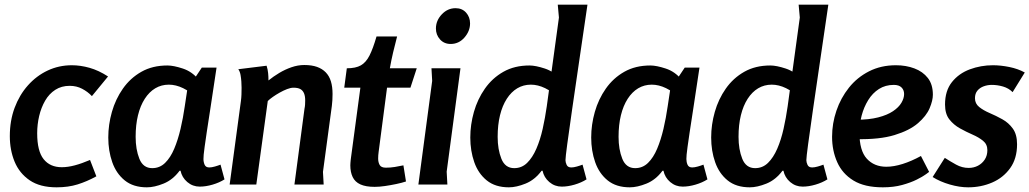

<svg xmlns="http://www.w3.org/2000/svg" viewBox="-20 -789 4402 821"><path d="M373 -378Q355 -397 331 -409.5Q307 -422 278 -422Q243 -422 216.5 -405Q190 -388 173 -358.5Q156 -329 147.5 -293Q139 -257 139 -219Q139 -143 166.5 -108.5Q194 -74 244 -74Q270 -74 300 -82Q330 -90 365 -105L392 -35Q352 -13 312 -0.5Q272 12 222 12Q151 12 107 -18Q63 -48 42.5 -97.5Q22 -147 22 -207Q22 -273 42.5 -328Q63 -383 99.5 -424Q136 -465 184 -487.5Q232 -510 287 -510Q324 -510 363 -499Q402 -488 442 -462Z M843 -500H906Q891 -398 880.5 -331Q870 -264 864 -223.5Q858 -183 855 -161Q852 -139 851 -128Q850 -117 850 -109Q850 -96 855 -84.5Q860 -73 875 -73Q885 -73 899 -77Q913 -81 923 -85L940 -22Q918 -8 889 0.5Q860 9 834 9Q804 9 781 -10.5Q758 -30 752 -59H748Q719 -20 679.5 -4Q640 12 608 12Q550 12 513.5 -17.5Q477 -47 460 -95.5Q443 -144 443 -201Q443 -256 458.5 -310.5Q474 -365 505.5 -410Q537 -455 584.5 -482Q632 -509 696 -509Q722 -509 761.5 -496Q801 -483 828 -450V-365Q794 -397 763 -412Q732 -427 702 -427Q670 -427 644 -411.5Q618 -396 599 -366.5Q580 -337 570 -296Q560 -255 560 -204Q560 -150 576 -110Q592 -70 631 -70Q663 -70 686 -92.5Q709 -115 725 -153Q741 -191 752 -238Q763 -285 770 -334L781 -407Z M1120 -508Q1125 -492 1126.5 -476.5Q1128 -461 1128 -445Q1149 -462 1174 -477Q1199 -492 1226.5 -501.5Q1254 -511 1281 -511Q1313 -511 1335.5 -503Q1358 -495 1373 -479.5Q1388 -464 1395 -441Q1402 -418 1402 -387Q1402 -360 1399 -336L1361 -54L1364 0H1239L1282 -324Q1284 -333 1284.5 -342Q1285 -351 1285 -360Q1285 -378 1280 -390Q1275 -402 1264.5 -408Q1254 -414 1235 -414Q1223 -414 1207.5 -408Q1192 -402 1176 -393Q1160 -384 1146.5 -374.5Q1133 -365 1125 -357L1076 0H962L1010 -356Q1012 -370 1012.5 -384.5Q1013 -399 1013 -414Q1013 -426 1012 -440.5Q1011 -455 1008.5 -469Q1006 -483 999 -493Z M1678 -633Q1669 -599 1661 -565Q1653 -531 1647 -497H1762L1735 -414H1635L1599 -139Q1598 -132 1597.5 -125Q1597 -118 1597 -111Q1597 -95 1603.5 -83.5Q1610 -72 1630 -72Q1649 -72 1668 -75Q1687 -78 1705 -82L1716 -13Q1698 -7 1674 -2Q1650 3 1626 6.5Q1602 10 1582 10Q1544 10 1521 -0.5Q1498 -11 1488 -32Q1478 -53 1478 -82Q1478 -87 1478.5 -92.5Q1479 -98 1479.5 -104Q1480 -110 1481 -116L1521 -414H1452L1463 -497Q1501 -497 1523 -509.5Q1545 -522 1560 -551.5Q1575 -581 1590 -633Z M1990 -689Q1990 -656 1966 -628.5Q1942 -601 1907 -601Q1879 -601 1861.5 -620.5Q1844 -640 1844 -667Q1844 -701 1869 -727.5Q1894 -754 1928 -754Q1956 -754 1973 -735Q1990 -716 1990 -689ZM1949 -497 1890 -55 1893 0H1769L1828 -443L1825 -497Z M2370 -714 2365 -769H2492Q2473 -639 2456 -523.5Q2439 -408 2426 -318Q2413 -228 2405.5 -172Q2398 -116 2398 -104Q2398 -95 2403 -84Q2408 -73 2423 -73Q2433 -73 2447 -77Q2461 -81 2471 -85L2488 -22Q2466 -8 2437 0.5Q2408 9 2382 9Q2352 9 2329 -10.5Q2306 -30 2300 -59H2296Q2267 -20 2227.5 -4Q2188 12 2156 12Q2098 12 2061.5 -17.5Q2025 -47 2008 -95.5Q1991 -144 1991 -201Q1991 -256 2006.5 -310.5Q2022 -365 2053.5 -410Q2085 -455 2132.5 -482Q2180 -509 2244 -509Q2270 -509 2309.5 -496Q2349 -483 2376 -450V-365Q2342 -397 2311 -412Q2280 -427 2250 -427Q2218 -427 2192 -411.5Q2166 -396 2147 -366.5Q2128 -337 2118 -296Q2108 -255 2108 -204Q2108 -150 2124 -110Q2140 -70 2179 -70Q2211 -70 2234 -92.5Q2257 -115 2273.5 -153Q2290 -191 2300.5 -238Q2311 -285 2318 -334Z M2908 -500H2971Q2956 -398 2945.5 -331Q2935 -264 2929 -223.5Q2923 -183 2920 -161Q2917 -139 2916 -128Q2915 -117 2915 -109Q2915 -96 2920 -84.5Q2925 -73 2940 -73Q2950 -73 2964 -77Q2978 -81 2988 -85L3005 -22Q2983 -8 2954 0.5Q2925 9 2899 9Q2869 9 2846 -10.5Q2823 -30 2817 -59H2813Q2784 -20 2744.5 -4Q2705 12 2673 12Q2615 12 2578.5 -17.5Q2542 -47 2525 -95.5Q2508 -144 2508 -201Q2508 -256 2523.5 -310.5Q2539 -365 2570.5 -410Q2602 -455 2649.5 -482Q2697 -509 2761 -509Q2787 -509 2826.5 -496Q2866 -483 2893 -450V-365Q2859 -397 2828 -412Q2797 -427 2767 -427Q2735 -427 2709 -411.5Q2683 -396 2664 -366.5Q2645 -337 2635 -296Q2625 -255 2625 -204Q2625 -150 2641 -110Q2657 -70 2696 -70Q2728 -70 2751 -92.5Q2774 -115 2790 -153Q2806 -191 2817 -238Q2828 -285 2835 -334L2846 -407Z M3400 -714 3395 -769H3522Q3503 -639 3486 -523.5Q3469 -408 3456 -318Q3443 -228 3435.5 -172Q3428 -116 3428 -104Q3428 -95 3433 -84Q3438 -73 3453 -73Q3463 -73 3477 -77Q3491 -81 3501 -85L3518 -22Q3496 -8 3467 0.5Q3438 9 3412 9Q3382 9 3359 -10.5Q3336 -30 3330 -59H3326Q3297 -20 3257.5 -4Q3218 12 3186 12Q3128 12 3091.5 -17.5Q3055 -47 3038 -95.5Q3021 -144 3021 -201Q3021 -256 3036.5 -310.5Q3052 -365 3083.5 -410Q3115 -455 3162.5 -482Q3210 -509 3274 -509Q3300 -509 3339.5 -496Q3379 -483 3406 -450V-365Q3372 -397 3341 -412Q3310 -427 3280 -427Q3248 -427 3222 -411.5Q3196 -396 3177 -366.5Q3158 -337 3148 -296Q3138 -255 3138 -204Q3138 -150 3154 -110Q3170 -70 3209 -70Q3241 -70 3264 -92.5Q3287 -115 3303.5 -153Q3320 -191 3330.5 -238Q3341 -285 3348 -334Z M3811 -510Q3854 -510 3890 -496.5Q3926 -483 3947.5 -455.5Q3969 -428 3969 -384Q3969 -359 3955 -326Q3941 -293 3905 -262Q3869 -231 3805 -211.5Q3741 -192 3642 -194V-277Q3696 -277 3735 -287Q3774 -297 3798.5 -313.5Q3823 -330 3834.5 -349.5Q3846 -369 3846 -387Q3846 -404 3835 -415Q3824 -426 3802 -426Q3766 -426 3738.5 -408.5Q3711 -391 3692.5 -361Q3674 -331 3664.5 -295Q3655 -259 3655 -221Q3655 -145 3686.5 -110.5Q3718 -76 3770 -76Q3802 -76 3840 -88Q3878 -100 3918 -122L3953 -54Q3953 -54 3939.5 -44Q3926 -34 3900 -21Q3874 -8 3837.5 2Q3801 12 3755 12Q3677 12 3629.5 -17Q3582 -46 3560 -95.5Q3538 -145 3538 -204Q3538 -261 3556.5 -315.5Q3575 -370 3610 -414Q3645 -458 3696 -484Q3747 -510 3811 -510Z M4310 -395Q4293 -412 4269 -419Q4245 -426 4221 -426Q4203 -426 4186.5 -420Q4170 -414 4159.5 -401.5Q4149 -389 4149 -369Q4149 -346 4167 -331.5Q4185 -317 4212 -305.5Q4239 -294 4266 -279Q4293 -264 4311 -239Q4329 -214 4329 -172Q4329 -111 4299.5 -70Q4270 -29 4222.5 -8.5Q4175 12 4120 12Q4083 12 4041.5 0Q4000 -12 3968 -32L4020 -114Q4043 -99 4068.5 -85Q4094 -71 4122 -71Q4144 -71 4162 -80.5Q4180 -90 4191 -107Q4202 -124 4202 -147Q4202 -172 4183.5 -187Q4165 -202 4138.5 -213.5Q4112 -225 4085 -240Q4058 -255 4039.5 -278.5Q4021 -302 4021 -342Q4021 -401 4050.5 -438Q4080 -475 4127 -492.5Q4174 -510 4226 -510Q4259 -510 4296 -502.5Q4333 -495 4362 -479Z"/></svg>

Font: Rosario
Style: Italic
Weight: 400
Italic angle: -8.05°
Designer: Hector Gatti
Foundry: Omnibus Type
Version: Version 1.201